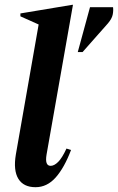

<svg xmlns="http://www.w3.org/2000/svg" viewBox="-20 -770 492 800"><path d="M128 10Q78 10 56.5 -25Q35 -60 46 -126L141 -668L65 -702V-714L281 -750H284L174 -126Q166 -79 191 -79Q206 -79 222.5 -95.5Q239 -112 257 -151L276 -145Q248 -71 212 -30.5Q176 10 128 10ZM304 -553 355 -740H451Q453 -725 449.5 -708.5Q446 -692 430 -673L324 -553Z"/></svg>

Font: Spectral
Style: Bold Italic
Weight: 700
Italic angle: -10°
Designer: Jean-Baptiste Levee
Foundry: Production Type
Version: Version 2.001